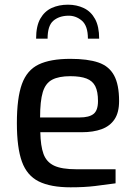

<svg xmlns="http://www.w3.org/2000/svg" viewBox="-20 -793 580 819"><path d="M281 6Q196 6 145.5 -19Q95 -44 73.5 -103.5Q52 -163 52 -268Q52 -375 73.5 -434.5Q95 -494 145 -518Q195 -542 280 -542Q354 -542 399.5 -526.5Q445 -511 466.5 -471.5Q488 -432 488 -362Q488 -313 468.5 -284Q449 -255 413.5 -242Q378 -229 329 -229H152Q153 -171 165.5 -136.5Q178 -102 210.5 -86.5Q243 -71 306 -71H473V-11Q430 -5 385 0.5Q340 6 281 6ZM151 -292H320Q360 -292 379 -307Q398 -322 398 -362Q398 -402 386.5 -425Q375 -448 349 -458Q323 -468 280 -468Q231 -468 202.5 -453Q174 -438 162.5 -400Q151 -362 151 -292ZM270 -773Q307 -773 337.5 -758.5Q368 -744 385.5 -712Q403 -680 403 -628H355Q355 -683 329 -705Q303 -727 270 -726Q231 -725 207 -704Q183 -683 183 -628H134Q134 -682 152 -713.5Q170 -745 200.5 -759Q231 -773 270 -773Z"/></svg>

Font: Exo Thin Medium
Style: Regular
Weight: 500
Version: Version 2.000